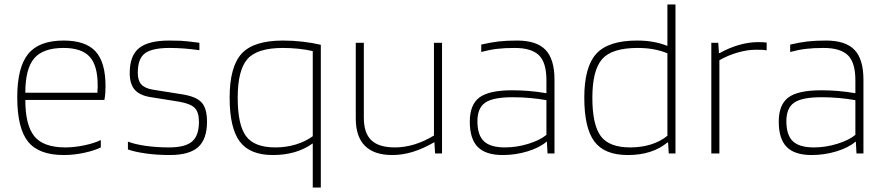

<svg xmlns="http://www.w3.org/2000/svg" viewBox="-20 -685 3950 857"><path d="M430 -60V-27Q402 -13 356 -3Q310 7 265 7Q153 7 105 -53Q57 -113 57 -251Q57 -384 105.5 -444Q154 -504 264 -504Q362 -504 406.5 -455.5Q451 -407 451 -301Q451 -286 450 -270.5Q449 -255 446 -239H93Q93 -126 133.5 -76.5Q174 -27 272 -27Q312 -27 357 -36.5Q402 -46 430 -60ZM416 -304Q416 -393 380 -432Q344 -471 264 -471Q172 -471 132.5 -424.5Q93 -378 93 -271H415Q415 -273 415 -275.5Q415 -278 415 -283Q416 -291 416 -295.5Q416 -300 416 -304Z M737 -471Q660 -471 627.5 -447.5Q595 -424 595 -360Q595 -326 610.5 -308.5Q626 -291 661 -285L793 -264Q856 -254 880 -227.5Q904 -201 904 -142Q904 -64 864.5 -28.5Q825 7 738 7Q681 7 631 0Q581 -7 551 -18V-53Q581 -41 630 -34Q679 -27 734 -27Q807 -27 837.5 -53.5Q868 -80 868 -141Q868 -184 849.5 -203Q831 -222 780 -231L649 -252Q602 -260 580.5 -285.5Q559 -311 559 -359Q559 -437 601 -470.5Q643 -504 735 -504Q763 -504 787 -503Q811 -502 870 -494V-461Q834 -466 802 -468.5Q770 -471 737 -471Z M1412 -485V152H1376V-45Q1340 -19 1295.5 -6Q1251 7 1198 7Q1095 7 1050 -53.5Q1005 -114 1005 -249Q1005 -387 1058.5 -445.5Q1112 -504 1243 -504Q1288 -504 1331 -499Q1374 -494 1412 -485ZM1243 -471Q1128 -471 1084.5 -421.5Q1041 -372 1041 -249Q1041 -128 1078 -77.5Q1115 -27 1209 -27Q1257 -27 1300 -40Q1343 -53 1376 -77V-457Q1345 -464 1311 -467.5Q1277 -471 1243 -471Z M1731 7Q1650 7 1609 -34Q1568 -75 1568 -156V-494H1604V-159Q1604 -91 1637.5 -59Q1671 -27 1743 -27Q1785 -27 1828.5 -40Q1872 -53 1917 -80V-494H1953V0H1922L1919 -50H1918Q1868 -21 1822 -7Q1776 7 1731 7Z M2224 7Q2148 7 2112.5 -29Q2077 -65 2077 -142Q2077 -218 2120 -250Q2163 -282 2266 -282Q2304 -282 2340.5 -279Q2377 -276 2419 -269V-327Q2419 -406 2385.5 -438.5Q2352 -471 2277 -471Q2233 -471 2199 -467Q2165 -463 2128 -453V-486Q2171 -496 2205.5 -500Q2240 -504 2288 -504Q2375 -504 2415 -462.5Q2455 -421 2455 -329V0H2424L2421 -53H2420Q2389 -26 2335 -9.5Q2281 7 2224 7ZM2268 -251Q2181 -251 2146 -227Q2111 -203 2111 -144Q2111 -82 2140 -54.5Q2169 -27 2234 -27Q2286 -27 2338 -43Q2390 -59 2419 -83V-238Q2384 -244 2346.5 -247.5Q2309 -251 2268 -251Z M2959 -665H2995V0H2965L2962 -49H2959Q2925 -21 2881 -7Q2837 7 2782 7Q2678 7 2633 -53.5Q2588 -114 2588 -249Q2588 -386 2641.5 -445Q2695 -504 2823 -504Q2863 -504 2896 -498Q2929 -492 2959 -480ZM2826 -471Q2711 -471 2667.5 -421Q2624 -371 2624 -249Q2624 -128 2661.5 -77.5Q2699 -27 2793 -27Q2842 -27 2884.5 -40Q2927 -53 2959 -79V-447Q2930 -459 2897.5 -465Q2865 -471 2826 -471Z M3191 0H3155V-494H3186L3189 -448H3192Q3235 -472 3279 -484.5Q3323 -497 3364 -497Q3374 -497 3385 -496.5Q3396 -496 3402 -495V-460Q3395 -462 3384 -462.5Q3373 -463 3354 -463Q3316 -463 3272.5 -450.5Q3229 -438 3191 -416Z M3603 7Q3527 7 3491.5 -29Q3456 -65 3456 -142Q3456 -218 3499 -250Q3542 -282 3645 -282Q3683 -282 3719.5 -279Q3756 -276 3798 -269V-327Q3798 -406 3764.5 -438.5Q3731 -471 3656 -471Q3612 -471 3578 -467Q3544 -463 3507 -453V-486Q3550 -496 3584.5 -500Q3619 -504 3667 -504Q3754 -504 3794 -462.5Q3834 -421 3834 -329V0H3803L3800 -53H3799Q3768 -26 3714 -9.5Q3660 7 3603 7ZM3647 -251Q3560 -251 3525 -227Q3490 -203 3490 -144Q3490 -82 3519 -54.5Q3548 -27 3613 -27Q3665 -27 3717 -43Q3769 -59 3798 -83V-238Q3763 -244 3725.5 -247.5Q3688 -251 3647 -251Z"/></svg>

Font: Blinker ExtraLight
Style: Regular
Weight: 200
Designer: Juergen Huber
Foundry: supertype
Version: Version 1.017;hotconv 1.0.117;makeotfexe 2.5.65602